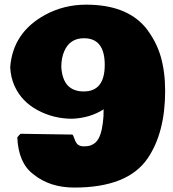

<svg xmlns="http://www.w3.org/2000/svg" viewBox="-20 -782 751 835"><path d="M55.2 -184.6Q63 -194.8 69.3 -200.2L294.4 -196.8Q298.3 -195.3 304 -178Q309.6 -160.6 318.8 -153.1Q328.1 -145.5 345.7 -145.5Q363.3 -145.5 375.2 -150.1Q387.2 -154.8 395 -161.9Q402.8 -168.9 409.2 -180.7Q425.8 -211.4 430.2 -278.3V-288.6Q430.2 -291 430.4 -298.6Q430.7 -306.2 430.7 -306.6Q371.6 -268.6 293.5 -265.6Q212.9 -265.6 143.3 -303Q73.7 -340.3 43 -408.7Q26.4 -445.8 24.4 -489.3Q35.6 -641.1 177.2 -717.8Q258.3 -761.7 354.5 -761.7Q528.3 -761.7 611.3 -664.1V-664.6Q658.7 -605 678.5 -537.8Q698.2 -470.7 698.2 -386.7Q698.2 -205.1 622.1 -93.3Q535.6 33.7 303.2 33.7Q196.3 33.7 125.5 -23.9Q60.1 -72.3 55.2 -184.6ZM246.6 -490.7Q252.9 -384.3 344.2 -384.3Q435.5 -384.3 435.5 -500Q435.5 -615.7 345.2 -615.7Q284.2 -615.7 259.8 -560.1Q246.6 -530.3 246.6 -490.7Z"/></svg>

Font: Bowlby One
Style: Regular
Weight: 400
Designer: vernon adams
Foundry: vernon adams
Version: Version 1.000